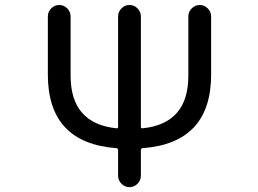

<svg xmlns="http://www.w3.org/2000/svg" viewBox="-20 -775 1040 774"><path d="M547.9 -263.7Q547.9 -256.8 554.7 -257.8Q739.3 -276.4 739.3 -469.7V-709Q739.3 -727.5 752.9 -741.2Q766.6 -754.9 785.2 -754.9Q803.7 -754.9 817.4 -741.2Q831.1 -727.5 831.1 -709V-474.6Q831.1 -198.2 554.7 -177.7Q547.9 -176.8 547.9 -169.9V-66.4Q547.9 -47.9 534.2 -34.2Q520.5 -20.5 502 -20.5Q483.4 -20.5 469.7 -34.2Q456.1 -47.9 456.1 -66.4V-169.9Q456.1 -176.8 449.2 -177.7Q172.9 -198.2 172.9 -474.6V-709Q172.9 -727.5 186.5 -741.2Q200.2 -754.9 218.8 -754.9Q237.3 -754.9 251 -741.2Q264.6 -727.5 264.6 -709V-469.7Q264.6 -277.3 449.2 -257.8Q456.1 -256.8 456.1 -263.7V-709Q456.1 -727.5 469.7 -741.2Q483.4 -754.9 502 -754.9Q520.5 -754.9 534.2 -741.2Q547.9 -727.5 547.9 -709Z"/></svg>

Font: Rounded Mgen+ 1mn regular
Style: Regular
Weight: 400
Designer: [Source Han Sans]
Ryoko NISHIZUKA  (kana & ideographs); Paul D. Hunt (Latin, Greek & Cyrillic); Wenlong ZHANG  (bopomofo
Version: Version 1.059.20150602